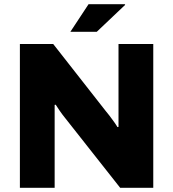

<svg xmlns="http://www.w3.org/2000/svg" viewBox="-20 -897 827 917"><path d="M75 0V-687H234L484 -368Q491 -360 502.5 -345Q514 -330 525 -314.5Q536 -299 541 -290L546 -291Q546 -313 546 -333.5Q546 -354 546 -368V-687H712V0H554L289 -336Q276 -352 264.5 -369Q253 -386 246 -397L241 -396Q241 -380 241 -363.5Q241 -347 241 -336V0ZM316 -745 403 -877H576L578 -874L442 -745Z"/></svg>

Font: Archivo SemiBold ExtraBold
Style: Regular
Weight: 800
Version: Version 2.001